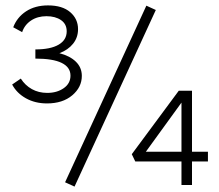

<svg xmlns="http://www.w3.org/2000/svg" viewBox="-20 -685 810 711"><path d="M154 -302Q110 -302 76 -321Q42 -340 25 -372L57 -394Q73 -369 98 -355Q123 -341 155 -341Q191 -341 216 -358.5Q241 -376 241 -405Q241 -436 208.5 -452Q176 -468 111 -468V-502Q167 -502 197 -519.5Q227 -537 227 -569Q227 -596 206 -610.5Q185 -625 152 -625Q119 -625 95 -609Q71 -593 62 -566L29 -584Q43 -621 76.5 -643Q110 -665 158 -665Q211 -665 240 -640Q269 -615 269 -577Q269 -546 250.5 -523Q232 -500 200 -488Q239 -478 261 -456.5Q283 -435 283 -404Q283 -362 247.5 -332Q212 -302 154 -302ZM557 -648 256 6 221 -10 522 -664ZM750 -87H691V0H652V-87H481L468 -114L642 -349H691V-123H750ZM652 -123V-305L520 -123Z"/></svg>

Font: Ysabeau Infant Semilight
Style: Regular
Weight: 300
Designer: Christian Thalmann (Catharsis Fonts)
Version: Version 0.003